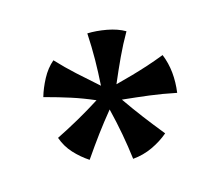

<svg xmlns="http://www.w3.org/2000/svg" viewBox="-63 -847 602 521"><g transform="rotate(-15 238.0 -586.5)"><path d="M324.2 -745.3Q306 -713.7 291.2 -681.9Q276.3 -650 260.7 -613.4Q286.8 -620.1 308.7 -626.4Q330.7 -632.7 353.2 -640Q375.7 -647.3 402.2 -657.5Q412.4 -632.4 415.2 -604.8Q417.9 -577.2 413.9 -548.2Q374.1 -556.4 339.2 -560.8Q304.3 -565.2 264.2 -569.3Q286.4 -537.3 307.1 -510.1Q327.7 -483 353.9 -450.5Q333.6 -433.2 307.6 -421Q281.6 -408.8 252.2 -406.2Q247.8 -442 241.2 -478Q234.6 -513.9 225.2 -552.1Q201.8 -523.5 181.3 -495.9Q160.9 -468.3 137.4 -434.1Q115 -448.9 97.1 -468.4Q79.1 -488 70 -513.9Q102.2 -529.9 133.7 -547.5Q165.2 -565.1 197.3 -585.5Q163.7 -600 132.2 -610.1Q100.7 -620.2 60 -631.1Q66.7 -654.5 79.9 -679.4Q93.1 -704.2 112.3 -720.5Q136.9 -694.2 162.5 -670.9Q188 -647.7 219.1 -620.4Q221.5 -658 221.9 -692.8Q222.3 -727.7 220.1 -767.2Q245.1 -768.1 274.2 -762.8Q303.4 -757.4 324.2 -745.3Z"/></g></svg>

Font: Vollkorn
Style: Regular
Weight: 400
Designer: Friedrich Althausen
Foundry: Friedrich Althausen
Version: Version 5.001